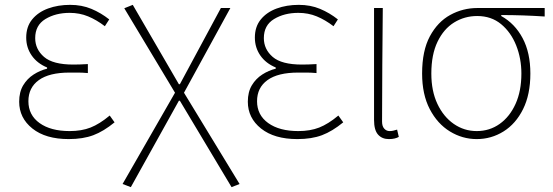

<svg xmlns="http://www.w3.org/2000/svg" viewBox="-20 -560 2277 791"><path d="M263 13Q168 13 113.5 -30.5Q59 -74 59 -141Q59 -181 75.5 -208.5Q92 -236 118.5 -253Q145 -270 174 -277V-282Q133 -299 110.5 -331.5Q88 -364 88 -405Q88 -450 112.5 -480Q137 -510 178 -525Q219 -540 269 -540Q317 -540 356.5 -523.5Q396 -507 430 -480L412 -452Q378 -478 343 -492.5Q308 -507 267 -507Q209 -507 167 -481.5Q125 -456 125 -403Q125 -357 161.5 -325.5Q198 -294 282 -294Q297 -294 309.5 -294.5Q322 -295 342 -296V-259Q319 -261 302 -261Q285 -261 266 -261Q183 -261 140 -230Q97 -199 97 -143Q97 -86 143 -53Q189 -20 267 -20Q316 -20 353 -34.5Q390 -49 432 -84L452 -56Q407 -19 364.5 -3Q322 13 263 13Z M519 211 485 198 701 -178 492 -526 527 -540 717 -213H721L890 -527H929L738 -178L967 198L934 211L721 -145H717Z M1205 13Q1110 13 1055.5 -30.5Q1001 -74 1001 -141Q1001 -181 1017.5 -208.5Q1034 -236 1060.5 -253Q1087 -270 1116 -277V-282Q1075 -299 1052.5 -331.5Q1030 -364 1030 -405Q1030 -450 1054.5 -480Q1079 -510 1120 -525Q1161 -540 1211 -540Q1259 -540 1298.5 -523.5Q1338 -507 1372 -480L1354 -452Q1320 -478 1285 -492.5Q1250 -507 1209 -507Q1151 -507 1109 -481.5Q1067 -456 1067 -403Q1067 -357 1103.5 -325.5Q1140 -294 1224 -294Q1239 -294 1251.5 -294.5Q1264 -295 1284 -296V-259Q1261 -261 1244 -261Q1227 -261 1208 -261Q1125 -261 1082 -230Q1039 -199 1039 -143Q1039 -86 1085 -53Q1131 -20 1209 -20Q1258 -20 1295 -34.5Q1332 -49 1374 -84L1394 -56Q1349 -19 1306.5 -3Q1264 13 1205 13Z M1582 13Q1554 13 1537.5 -5.5Q1521 -24 1521 -66V-527H1557Q1556 -408 1555 -293Q1554 -178 1554 -59Q1554 -40 1563 -30Q1572 -20 1585 -20Q1593 -20 1599.5 -21.5Q1606 -23 1616 -26L1623 4Q1616 8 1606 10.5Q1596 13 1582 13Z M1944 13Q1885 13 1833.5 -18.5Q1782 -50 1750.5 -110.5Q1719 -171 1719 -257Q1719 -351 1751 -410.5Q1783 -470 1835 -498.5Q1887 -527 1947 -527H2224V-492Q2178 -495 2134.5 -496.5Q2091 -498 2045 -498V-494Q2101 -463 2133 -403Q2165 -343 2165 -257Q2165 -171 2135 -110.5Q2105 -50 2054.5 -18.5Q2004 13 1944 13ZM1944 -20Q1997 -20 2038.5 -49.5Q2080 -79 2104 -132Q2128 -185 2128 -257Q2128 -319 2106.5 -373Q2085 -427 2044.5 -460.5Q2004 -494 1946 -494Q1894 -494 1851 -467.5Q1808 -441 1782.5 -388Q1757 -335 1757 -257Q1757 -185 1782 -132Q1807 -79 1849.5 -49.5Q1892 -20 1944 -20Z"/></svg>

Font: Source Han Sans SC ExtraLight
Style: Regular
Weight: 250
Designer: Ryoko NISHIZUKA 西塚涼子 (kana, bopomofo & ideographs); Paul D. Hunt (Latin, Greek & Cyrillic); Sandoll Communications 산돌커뮤니
Foundry: Adobe
Version: Version 2.004;hotconv 1.0.118;makeotfexe 2.5.65603